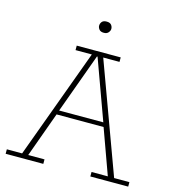

<svg xmlns="http://www.w3.org/2000/svg" viewBox="-109 -820 823 911"><g transform="rotate(15 303.0 -365.0)"><path d="M2 0V-22H77L275 -561H195V-583H411V-561H331L529 -22H604V0H418V-22H498L418 -243H187L107 -22H187V0ZM194 -264H411L304 -558H301ZM303 -675Q287 -675 280 -684Q273 -693 273 -702Q273 -713 280 -721.5Q287 -730 303 -730Q319 -730 326 -721.5Q333 -713 333 -702Q333 -693 325.5 -684Q318 -675 303 -675Z"/></g></svg>

Font: Rokkitt SemiBold Thin
Style: Regular
Weight: 250
Version: Version 3.103